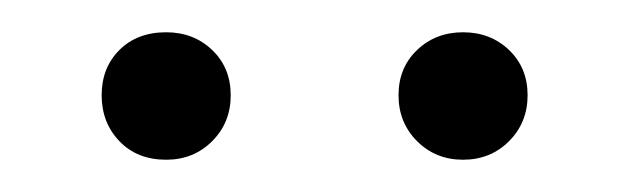

<svg xmlns="http://www.w3.org/2000/svg" viewBox="-20 -605 391 119"><path d="M43 -546Q43 -563 54 -574Q65 -585 83 -585Q100 -585 111.5 -574Q123 -563 123 -546Q123 -529 111.5 -517.5Q100 -506 83 -506Q65 -506 54 -517.5Q43 -529 43 -546ZM227 -546Q227 -563 238.5 -574Q250 -585 267 -585Q284 -585 295.5 -574Q307 -563 307 -546Q307 -529 295.5 -517.5Q284 -506 267 -506Q250 -506 238.5 -517.5Q227 -529 227 -546Z"/></svg>

Font: Ysabeau Infant Semilight
Style: Italic
Weight: 300
Italic angle: -12°
Designer: Christian Thalmann (Catharsis Fonts)
Version: Version 0.003